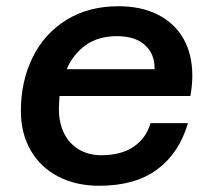

<svg xmlns="http://www.w3.org/2000/svg" viewBox="-20 -584 690 616"><path d="M47 -228Q47 -323 84.5 -399.5Q122 -476 193 -520Q264 -564 360 -564Q433 -564 486.5 -537Q540 -510 568.5 -460Q597 -410 597 -342Q597 -311 591 -276H171Q169 -248 169 -234Q169 -190 185.5 -156.5Q202 -123 233 -104.5Q264 -86 305 -86Q369 -86 409 -113.5Q449 -141 463 -189H583Q555 -93 484.5 -40.5Q414 12 298 12Q224 12 167 -17.5Q110 -47 78.5 -101.5Q47 -156 47 -228ZM476 -362Q477 -410 445.5 -439Q414 -468 355 -468Q296 -468 255.5 -439.5Q215 -411 194 -362Z"/></svg>

Font: Azeret Mono Medium
Style: Italic
Weight: 500
Italic angle: -12°
Designer: Martin Vácha
Foundry: Displaay
Version: Version 1.000; Glyphs 3.0.3, build 3074